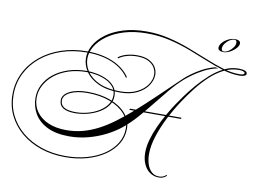

<svg xmlns="http://www.w3.org/2000/svg" viewBox="-171 -1214 2216 1669"><g transform="rotate(10 937.0 -379.0)"><path d="M1328 271Q1283 271 1248 246.5Q1213 222 1193.5 178Q1174 134 1174 78Q1174 22 1191.5 -39Q1209 -100 1237 -161Q1265 -222 1297.5 -278.5Q1330 -335 1361.5 -382Q1393 -429 1417 -461Q1454 -512 1501.5 -567.5Q1549 -623 1604 -672Q1659 -721 1720 -751.5Q1781 -782 1845 -782Q1884 -782 1904 -774Q1924 -766 1924 -749Q1924 -737 1907.5 -730Q1891 -723 1864 -723Q1793 -723 1718.5 -745.5Q1644 -768 1563.5 -801Q1483 -834 1396 -867Q1309 -900 1213.5 -922.5Q1118 -945 1013 -945Q901 -945 812.5 -918.5Q724 -892 662.5 -847.5Q601 -803 569 -749Q537 -695 537 -640Q537 -581 573 -527.5Q609 -474 682 -441Q755 -408 865 -408Q953 -408 1012.5 -437.5Q1072 -467 1102.5 -511.5Q1133 -556 1133 -601Q1133 -636 1114.5 -666Q1096 -696 1057.5 -714.5Q1019 -733 960 -733Q912 -733 870.5 -721Q829 -709 801 -688L793 -695Q823 -718 867 -730.5Q911 -743 960 -743Q1022 -743 1062.5 -723Q1103 -703 1123 -671.5Q1143 -640 1143 -603Q1143 -555 1111.5 -507.5Q1080 -460 1018 -429Q956 -398 864 -398Q750 -398 674.5 -433.5Q599 -469 561.5 -525.5Q524 -582 524 -645Q524 -702 556 -758Q588 -814 650 -860Q712 -906 801.5 -933.5Q891 -961 1005 -961Q1109 -961 1204.5 -938Q1300 -915 1388.5 -881.5Q1477 -848 1558.5 -814.5Q1640 -781 1715.5 -758Q1791 -735 1861 -735Q1884 -735 1894.5 -739.5Q1905 -744 1905 -752Q1905 -760 1891 -765.5Q1877 -771 1852 -771Q1783 -771 1719.5 -738.5Q1656 -706 1600 -653.5Q1544 -601 1495 -538Q1446 -475 1405 -413Q1353 -335 1308.5 -247.5Q1264 -160 1236.5 -74.5Q1209 11 1209 85Q1209 132 1222 172.5Q1235 213 1261.5 237.5Q1288 262 1328 262Q1349 262 1364.5 255Q1380 248 1393 235L1395 244Q1382 257 1366 264Q1350 271 1328 271ZM495 238Q377 238 277.5 204Q178 170 104.5 108Q31 46 -9.5 -37.5Q-50 -121 -50 -220Q-50 -323 -7 -411Q36 -499 114 -564Q192 -629 297.5 -665Q403 -701 527 -701Q655 -701 753.5 -659Q852 -617 904 -540L897 -533Q846 -609 750.5 -650Q655 -691 527 -691Q405 -691 301.5 -656Q198 -621 121.5 -557.5Q45 -494 2.5 -408Q-40 -322 -40 -220Q-40 -123 0 -41Q40 41 112 101Q184 161 281.5 194.5Q379 228 495 228Q597 228 684 203.5Q771 179 835.5 135Q900 91 936 31.5Q972 -28 972 -98Q972 -170 923 -225.5Q874 -281 788 -313Q702 -345 592 -345Q498 -345 440 -316.5Q382 -288 382 -243Q382 -163 516 -163Q571 -163 624.5 -177.5Q678 -192 721 -218.5Q764 -245 790 -281Q816 -317 816 -362Q816 -406 790.5 -437Q765 -468 725 -487Q685 -506 640 -514.5Q595 -523 556 -523Q466 -523 393.5 -499Q321 -475 269.5 -433.5Q218 -392 190 -339Q162 -286 162 -228Q162 -158 199.5 -105.5Q237 -53 304.5 -24Q372 5 463 5Q537 5 605 -12.5Q673 -30 740 -64.5Q807 -99 877 -150.5Q947 -202 1024.5 -270.5Q1102 -339 1191.5 -424.5Q1281 -510 1387 -612Q1406 -630 1444 -658.5Q1482 -687 1534 -715Q1586 -743 1646 -758L1672 -753Q1608 -740 1553 -711.5Q1498 -683 1457 -653Q1416 -623 1393 -603Q1336 -552 1281.5 -487Q1227 -422 1172.5 -353Q1118 -284 1060.5 -219Q1003 -154 940 -103Q885 -59 814 -23.5Q743 12 662.5 33Q582 54 497 54Q379 54 302.5 15.5Q226 -23 189 -87Q152 -151 152 -228Q152 -288 180 -343Q208 -398 261 -440.5Q314 -483 389 -508Q464 -533 557 -533Q593 -533 639 -524.5Q685 -516 728 -496Q771 -476 798.5 -442.5Q826 -409 826 -360Q826 -313 799 -275Q772 -237 726.5 -210Q681 -183 626.5 -168.5Q572 -154 516 -153Q372 -153 372 -243Q372 -293 433 -324Q494 -355 592 -355Q705 -355 793 -322Q881 -289 931.5 -231Q982 -173 982 -98Q982 -26 945.5 35Q909 96 843 141.5Q777 187 688 212.5Q599 238 495 238ZM973 -264 979 -275H1431V-264ZM1643 -930Q1643 -953 1663 -976Q1683 -999 1713 -1014Q1743 -1029 1773 -1029Q1796 -1029 1808.5 -1021Q1821 -1013 1821 -999Q1821 -978 1800 -955Q1779 -932 1749 -916Q1719 -900 1691 -900Q1669 -900 1656 -908.5Q1643 -917 1643 -930ZM1769 -1023Q1748 -1023 1725.5 -1008.5Q1703 -994 1688 -972.5Q1673 -951 1673 -930Q1673 -906 1695 -906Q1715 -906 1737 -921Q1759 -936 1774 -957.5Q1789 -979 1789 -998Q1789 -1023 1769 -1023Z"/></g></svg>

Font: Ballet
Style: Regular
Weight: 400
Designer: Maximiliano R. Sproviero
Foundry: Omnibus-Type
Version: Version 1.100